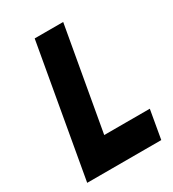

<svg xmlns="http://www.w3.org/2000/svg" viewBox="-176 -815 820 912"><g transform="rotate(-30 234.5 -359.5)"><path d="M158.2 -718.8H314.5L214.8 -156.2H464.8L437.5 0H31.2Z"/></g></svg>

Font: Signwood
Style: Italic
Weight: 400
Italic angle: -10°
Designer: GGBotNet
Foundry: GGBotNet
Version: 0.95